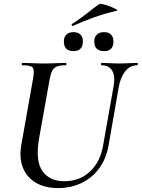

<svg xmlns="http://www.w3.org/2000/svg" viewBox="-20 -946 724 980"><path d="M560 -507Q569 -558 552.5 -585.5Q536 -613 498 -613Q495 -613 495.5 -619Q496 -625 498 -625Q520 -625 543 -623.5Q566 -622 593 -622Q617 -622 640 -623.5Q663 -625 680 -625Q684 -625 683.5 -619Q683 -613 680 -613Q644 -613 619.5 -582.5Q595 -552 586 -501L534 -203Q522 -135 486 -86.5Q450 -38 396 -12Q342 14 276 14Q210 14 163.5 -13Q117 -40 97 -90Q77 -140 89 -208L149 -546Q157 -590 146.5 -601.5Q136 -613 94 -613Q90 -613 91 -619Q92 -625 93 -625Q117 -625 145 -623.5Q173 -622 203 -622Q238 -622 266.5 -623.5Q295 -625 316 -625Q319 -625 319 -619Q319 -613 316 -613Q286 -613 270 -606.5Q254 -600 246 -584Q238 -568 233 -539L179 -237Q160 -125 196.5 -73Q233 -21 308 -21Q387 -21 440 -71Q493 -121 507 -208ZM512 -685Q461 -685 461 -735Q461 -757 474.5 -769.5Q488 -782 511 -782Q534 -782 546.5 -769.5Q559 -757 559 -735Q559 -685 512 -685ZM355 -685Q306 -685 306 -735Q306 -757 319 -769.5Q332 -782 355 -782Q378 -782 390.5 -769.5Q403 -757 403 -735Q403 -685 355 -685ZM353 -814Q349 -812 346.5 -817.5Q344 -823 348 -824Q388 -849 421 -875.5Q454 -902 486 -925Q490 -928 507 -924Q524 -920 543 -912.5Q562 -905 573 -899Q584 -893 575 -891Q508 -875 456 -856Q404 -837 353 -814Z"/></svg>

Font: Cormorant Light SemiBold
Style: Italic
Weight: 600
Italic angle: -10°
Version: Version 4.000